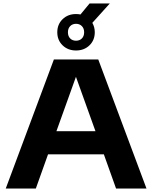

<svg xmlns="http://www.w3.org/2000/svg" viewBox="-20 -1081 872 1101"><path d="M13 0 289 -740H543.5L820 0H645.5L575.5 -196H255.5L185.5 0ZM303.5 -328.5H527.5L415.5 -640.5ZM416 -791.5Q369.5 -791.5 339 -821Q308.5 -850.5 308.5 -896Q308.5 -941.5 339 -971Q369.5 -1000.5 416 -1000.5Q429 -1000.5 441.5 -998L493.5 -1061H609.5L509.5 -950Q523.5 -925.5 523.5 -896Q523.5 -850.5 493 -821Q462.5 -791.5 416 -791.5ZM416 -847.5Q436.5 -847.5 449.5 -860.5Q462.5 -873.5 462.5 -896Q462.5 -918 449.5 -931.2Q436.5 -944.5 416 -944.5Q395.5 -944.5 382.5 -931.2Q369.5 -918 369.5 -896Q369.5 -873.5 382.5 -860.5Q395.5 -847.5 416 -847.5Z"/></svg>

Font: Encode Sans Expanded Expanded
Style: Bold
Weight: 700
Width: 7
Designer: Multiple Designers
Foundry: Impallari Type
Version: Version 3.000; ttfautohint (v1.8.3) -l 8 -r 50 -G 200 -x 14 